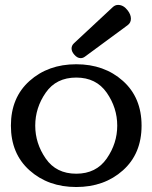

<svg xmlns="http://www.w3.org/2000/svg" viewBox="-20 -750 621 782"><path d="M308.6 -513.2Q317.9 -513.2 326.2 -519.5L500 -647.5Q513.2 -657.2 513.2 -673.8Q513.2 -690.4 500.5 -707Q483.4 -730 460.9 -730Q448.7 -730 439 -720.7L281.2 -573.7Q271.5 -564.5 271.5 -552.7Q271.5 -540 282.2 -527.8Q294.4 -513.2 308.6 -513.2ZM290.5 11.7Q404.8 11.7 480.7 -56.2Q556.6 -124 556.6 -238.3Q556.6 -352.5 480.7 -420.4Q404.8 -488.3 290.5 -488.3Q176.3 -488.3 100.3 -420.4Q24.4 -352.5 24.4 -238.3Q24.4 -124 100.3 -56.2Q176.3 11.7 290.5 11.7ZM290.5 -42.5Q209 -42.5 166.3 -104.2Q123.5 -166 123.5 -238.3Q123.5 -311 166.3 -372.6Q209 -434.1 290.5 -434.1Q371.6 -434.1 414.6 -372.6Q457.5 -311 457.5 -238.3Q457.5 -166 414.6 -104.2Q371.6 -42.5 290.5 -42.5Z"/></svg>

Font: Gayathri
Style: Bold
Weight: 700
Designer: Binoy Dominic <binoy.domenic@gmail.com>
Foundry: SMC
Version: Version 1.000